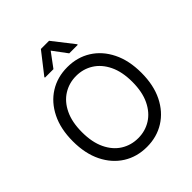

<svg xmlns="http://www.w3.org/2000/svg" viewBox="-255 -1103 1271 1271"><g transform="rotate(-45 380.5 -468.0)"><path d="M701.7 -363.8Q701.7 -248.5 660.2 -164.8Q618.7 -81.1 546.1 -35.6Q473.6 9.8 380.9 9.8Q287.6 9.8 215.1 -35.6Q142.6 -81.1 101.1 -164.8Q59.6 -248.5 59.6 -363.8Q59.6 -479 101.1 -562.7Q142.6 -646.5 215.1 -691.9Q287.6 -737.3 380.9 -737.3Q474.1 -737.3 546.4 -691.9Q618.7 -646.5 660.2 -562.7Q701.7 -479 701.7 -363.8ZM616.7 -363.8Q616.7 -458 585.2 -522.9Q553.7 -587.9 500.2 -621.3Q446.8 -654.8 380.9 -654.8Q314.9 -654.8 261.2 -621.3Q207.5 -587.9 176.3 -522.9Q145 -458 145 -363.8Q145 -269.5 176.3 -204.3Q207.5 -139.2 261 -105.7Q314.5 -72.3 380.9 -72.3Q446.8 -72.3 500.2 -105.7Q553.7 -139.2 585.2 -204.3Q616.7 -269.5 616.7 -363.8ZM454.6 -792.5 380.4 -892.1 306.6 -792.5H227.1V-798.3L342.3 -945.8H418.9L534.2 -798.3V-792.5Z"/></g></svg>

Font: Sahel VF Regular
Style: Regular
Weight: 400
Foundry: Saber Rastikerdar (saber.rastikerdar@gmail.com)
Version: Version 3.4.0